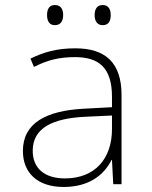

<svg xmlns="http://www.w3.org/2000/svg" viewBox="-20 -732 603 763"><path d="M388 -632C412 -632 420 -649 420 -672C420 -695 411 -712 388 -712C366 -712 356 -696 356 -672C356 -649 366 -632 388 -632ZM198 -632C222 -632 231 -650 231 -672C231 -695 222 -712 198 -712C176 -712 167 -696 167 -672C167 -649 176 -632 198 -632ZM233 11C333 11 393 -36 423 -96H425L430 0H463V-354C463 -483 399 -540 279 -540C204 -540 152 -524 101 -499L115 -466C168 -493 214 -505 278 -505C374 -505 425 -462 425 -347V-306L313 -300C163 -292 71 -243 71 -132C71 -46 128 11 233 11ZM238 -23C156 -23 110 -64 110 -133C110 -224 190 -262 320 -268L425 -273V-219C425 -102 358 -23 238 -23Z"/></svg>

Font: Noto Sans Mono SemiCondensed ExtraLight
Style: Regular
Weight: 200
Width: 4
Designer: Monotype Design Team
Foundry: Monotype Imaging Inc.
Version: Version 2.014